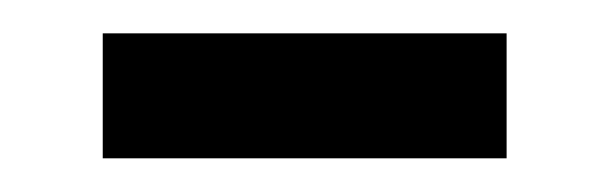

<svg xmlns="http://www.w3.org/2000/svg" viewBox="-20 -325 362 114"><path d="M41 -231V-305.2H280.8V-231Z"/></svg>

Font: f02954597
Style: Regular
Weight: 400
Foundry: Ascender Corporation
Version: Version 1.10